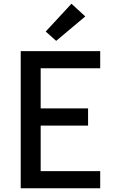

<svg xmlns="http://www.w3.org/2000/svg" viewBox="-20 -1009 640 1029"><path d="M91 0V-735H517V-643H198V-428H452V-336H198V-92H517V0ZM281 -790 225 -840 363 -989 437 -921Z"/></svg>

Font: Iosevka Custom SmBdEx
Style: Regular
Weight: 600
Width: 7
Monospace: yes
Designer: Belleve Invis
Foundry: Belleve Invis
Version: Version 11.2.4; ttfautohint (v1.8.4)